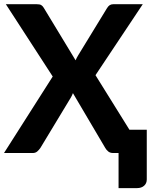

<svg xmlns="http://www.w3.org/2000/svg" viewBox="-22 -746 746 936"><path d="M235 -373 6.5 -725.5H156.5Q171.5 -725.5 178.5 -721.5Q185.5 -717.5 191 -708.5L346.5 -452Q349 -458 352.2 -464.2Q355.5 -470.5 359.5 -477L499.5 -706Q505.5 -716 512.8 -720.8Q520 -725.5 530.5 -725.5H674L443.5 -379.5L609 -113.5H693.5V129Q693.5 148 680.5 159.5Q667.5 171 646.5 171H556V0H530Q515 0 505.8 -7.5Q496.5 -15 491 -25L333.5 -292Q331.5 -286.5 329 -281.2Q326.5 -276 324 -271.5L175 -25Q168.5 -15.5 159.8 -7.8Q151 0 137.5 0H-2.5Z"/></svg>

Font: Lato Heavy
Style: Regular
Weight: 800
Designer: Lukasz Dziedzic
Foundry: tyPoland Lukasz Dziedzic
Version: Version 2.007; 2014-02-27